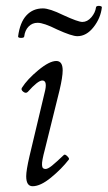

<svg xmlns="http://www.w3.org/2000/svg" viewBox="-20 -625 369 658"><path d="M63 -500Q62.5 -495.1 52.2 -495.1Q42 -495.1 42 -500Q48.3 -548.3 70.6 -572.3Q92.8 -596.2 127 -596.2Q149.9 -596.2 196.8 -573.2Q247.6 -549.8 262.2 -549.8Q279.3 -549.8 293 -565.7Q306.6 -581.5 309.1 -600.1Q309.6 -603.5 314.5 -604.5Q319.3 -605.5 324.2 -604.2Q329.1 -603 329.1 -600.1Q325.2 -563.5 300.8 -532.2Q276.4 -501 245.1 -501Q226.1 -501 175.8 -523.9Q129.9 -546.9 108.9 -546.9Q90.3 -546.9 77.9 -533.9Q65.4 -521 63 -500ZM91.8 13.2Q69.8 13.2 69.8 -21Q69.8 -41 81.1 -89.8L132.8 -307.1Q144 -349.1 125 -349.1Q109.9 -349.1 75.2 -310.1Q68.8 -303.7 59.8 -310.5Q50.8 -317.4 55.2 -324.2Q73.2 -353 111.3 -384.5Q149.4 -416 172.9 -416Q194.8 -416 194.8 -383.8Q194.8 -361.3 184.1 -315.9L133.8 -112.8Q128.4 -92.8 126 -79.8Q123.5 -66.9 124 -59.3Q124.5 -51.8 127.4 -48.8Q130.4 -45.9 136.2 -45.9Q144 -45.9 158 -57.1Q171.9 -68.4 199.2 -94.2Q203.1 -97.2 210.9 -89.4Q218.8 -81.5 215.8 -78.1Q190.9 -45.9 154.8 -16.4Q118.7 13.2 91.8 13.2Z"/></svg>

Font: Junicode SmCond Light
Style: Italic
Weight: 300
Width: 4
Italic angle: -11°
Designer: Peter S. Baker
Version: Version 2.206